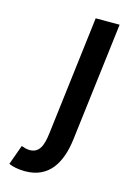

<svg xmlns="http://www.w3.org/2000/svg" viewBox="-109 -545 541 806"><g transform="rotate(15 161.5 -142.5)"><path d="M141 27C134 84 119 115 79 115C65 115 54 111 43 107L12 193C28 200 51 206 83 206C187 206 232 129 245 25L308 -491H204Z"/></g></svg>

Font: Falling Sky
Style: CondObl
Weight: 400
Designer: Paul D. Hunt
Foundry: Adobe Systems Incorporated
Version: Version 1.02